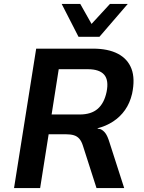

<svg xmlns="http://www.w3.org/2000/svg" viewBox="-20 -951 727 971"><path d="M51 0 163 -705H450Q527 -705 576.5 -679Q626 -653 645 -603Q664 -553 648 -477Q637 -430 612.5 -395Q588 -360 552 -336.5Q516 -313 472 -302L476 -300L488 -298Q502 -292 513 -277.5Q524 -263 534 -230L608 0H468L399 -215Q392 -237 381 -249.5Q370 -262 353.5 -267Q337 -272 313 -272H226L183 0ZM241 -372H383Q441 -372 474 -400.5Q507 -429 519 -486Q531 -545 507 -573Q483 -601 424 -601H277ZM377 -765 292 -931H386L443 -830L536 -931H626L483 -765Z"/></svg>

Font: Nunito Sans 7pt SemiCondensed
Style: Bold Italic
Weight: 700
Width: 4
Italic angle: -9°
Designer: Vernon Adams
Foundry: Vernon Adams
Version: Version 3.101;gftools[0.9.27]